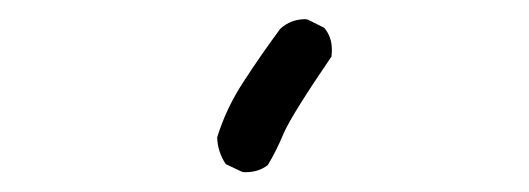

<svg xmlns="http://www.w3.org/2000/svg" viewBox="-20 -836 540 196"><path d="M230.5 -660.2Q244.1 -660.2 253.4 -667.5Q262.2 -682.1 269.5 -699.7Q277.8 -718.8 318.4 -778.3Q318.8 -782.2 318.8 -785.2Q318.8 -798.3 311 -807.6L294.4 -815.9Q293 -816.4 291.5 -816.4Q276.9 -816.4 266.1 -806.6Q246.6 -780.3 228.5 -752.4Q210.9 -725.6 201.7 -695.8Q202.1 -681.2 210.4 -668.5L227.1 -660.6Q229 -660.2 230.5 -660.2Z"/></svg>

Font: NaikaiFont
Style: Light
Weight: 300
Version: Version 1.89